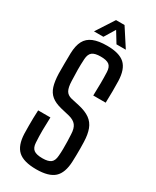

<svg xmlns="http://www.w3.org/2000/svg" viewBox="-242 -1024 892 1097"><g transform="rotate(30 204.5 -475.5)"><path d="M205.6 7.2Q122.5 7.2 85.7 -26Q48.9 -59.2 46 -135.8Q45.5 -163.3 45.3 -187.7Q45.1 -212.1 45.7 -236.9Q46.3 -261.7 47.7 -290.1H128.6Q126.6 -246.4 126.3 -205.9Q126 -165.5 128.6 -124.4Q130.3 -91.6 147.7 -78.4Q165.1 -65.1 205.2 -65.1Q243.4 -65.1 260.2 -78.4Q277 -91.6 279.2 -124.4Q281.2 -145.8 281.5 -170.3Q281.9 -194.8 281.1 -219.3Q280.4 -243.8 279.2 -265.2Q278 -304.1 263 -323.8Q248 -343.4 214.8 -352L156.2 -365.9Q114.4 -376.3 90.5 -395.8Q66.6 -415.4 56.2 -448.4Q45.9 -481.4 44.4 -531.4Q43.9 -563 44.3 -596.9Q44.7 -630.8 45.2 -665.6Q46.6 -716.5 63.2 -747.6Q79.7 -778.6 114.6 -792.9Q149.4 -807.2 205.2 -807.2Q285.8 -807.2 322 -774.3Q358.1 -741.3 360.6 -664.8Q361.6 -634.2 361.3 -597.4Q360.9 -560.7 359.8 -521.1H277.8Q279.3 -565.9 279.6 -603.2Q279.9 -640.5 278.4 -676.2Q277.1 -708.9 260.4 -722.1Q243.6 -735.3 204.4 -735.3Q165.8 -735.3 148.8 -722.1Q131.8 -708.9 129.6 -676.2Q127.4 -638.7 127.6 -604Q127.8 -569.2 129.6 -531.4Q130.9 -490 141.9 -470Q152.8 -450.1 179.8 -443.4L234.6 -431.2Q282 -420.4 309.8 -400.3Q337.6 -380.2 350.1 -347.2Q362.6 -314.3 364.2 -265.2Q365.1 -244.9 365.1 -222.5Q365.1 -200.1 364.8 -177.8Q364.5 -155.6 363.6 -135.8Q360.7 -59.2 324.2 -26Q287.7 7.2 205.6 7.2ZM98.2 -840.6 175.1 -959.3H231.3L308.2 -840.6H246.6L203.4 -911.3L160.3 -840.6Z"/></g></svg>

Font: Big Shoulders Text SC Thin
Style: Regular
Weight: 100
Designer: Patric King
Foundry: XO Type Co
Version: Version 2.002